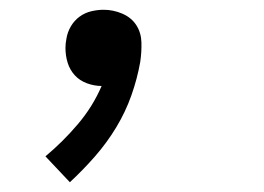

<svg xmlns="http://www.w3.org/2000/svg" viewBox="-20 -168 540 393"><path d="M123 205 73 152Q109 122 139.5 86Q170 50 188 8Q188 8 188 8Q188 8 188 8Q173 8 158 2.5Q143 -3 133 -14Q123 -25 118.5 -39.5Q114 -54 114 -70Q114 -75 114.5 -79.5Q115 -84 116 -89Q118 -102 125 -114Q132 -126 143 -134Q154 -142 167 -145Q180 -148 192 -148Q212 -148 230.5 -140Q249 -132 259 -116.5Q269 -101 269.5 -81Q270 -61 267 -41Q261 -7 249 27Q237 61 218 92.5Q199 124 174.5 152Q150 180 123 205Z"/></svg>

Font: iosevka_custom_sans_ss08
Style: Italic
Weight: 400
Italic angle: -10°
Designer: Belleve Invis
Foundry: Belleve Invis
Version: Version 10.3.0; ttfautohint (v1.8.3)